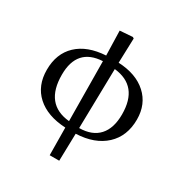

<svg xmlns="http://www.w3.org/2000/svg" viewBox="-209 -866 1177 1240"><g transform="rotate(30 379.5 -246.0)"><path d="M339 219 337 14Q200 7 123.5 -62.5Q47 -132 47 -250Q47 -371 122 -442Q197 -513 333 -521L328 -704L422 -711L432 -705L426 -521Q559 -515 635.5 -445.5Q712 -376 712 -262Q712 -138 633 -64.5Q554 9 415 15L410 219ZM337 -34 333 -479Q147 -469 147 -271Q147 -52 337 -34ZM416 -28Q512 -29 562 -84Q612 -139 612 -243Q612 -453 425 -473Z"/></g></svg>

Font: Literata 36pt
Style: Regular
Weight: 400
Designer: Latin by Veronika Burian and Jose Scaglione. Greek by Irene Vlachou. Cyrillic by Vera Evstafieva.
Foundry: TypeTogether
Version: Version 3.002